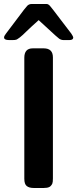

<svg xmlns="http://www.w3.org/2000/svg" viewBox="-29 -934 384 954"><path d="M-8.8 -748Q-8.8 -754.9 0 -766.1Q23.9 -798.3 57.1 -841.8Q97.2 -896 106.2 -905Q115.2 -914.1 127.9 -914.1H203.1Q210.9 -914.1 219.5 -904.5Q228 -895 268.1 -841.8Q301.3 -797.9 325.2 -767.1Q335 -752 335 -748Q335 -734.9 315.9 -734.9H287.1Q274.9 -734.9 264.9 -741.9Q254.9 -749 210 -791Q182.1 -816.9 163.1 -834Q146 -818.8 128.9 -803Q111.8 -787.1 103 -778.6Q94.2 -770 84.7 -761Q75.2 -752 70.1 -748.5Q64.9 -745.1 60.1 -741.5Q55.2 -737.8 51.5 -736.8Q47.9 -735.8 43.9 -735.4Q40 -734.9 34.2 -734.9H16.1Q-8.8 -734.9 -8.8 -748ZM91.8 -45.9V-647Q91.8 -693.8 133.8 -693.8H188Q233.9 -693.8 233.9 -648.9V-47.9Q233.9 -28.8 231 -22Q229 -17.1 225.1 -12.5Q221.2 -7.8 218 -5.9Q214.8 -3.9 210 -2.4Q205.1 -1 202.6 -1Q200.2 -1 195.1 -0.5Q189.9 0 189 0H138.2Q116.2 0 104 -9.5Q91.8 -19 91.8 -45.9Z"/></svg>

Font: CMU Sans Serif
Style: Bold
Weight: 700
Version: Version 0.7.0